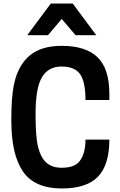

<svg xmlns="http://www.w3.org/2000/svg" viewBox="-20 -1052 680 1085"><path d="M520 -853ZM524 -853H407L329 -945L251 -853H134L267 -1032H391ZM329 13Q176 13 110 -82.5Q44 -178 44 -370Q44 -442 47.5 -490.5Q51 -539 61 -584Q85 -687 150 -740Q215 -793 329 -793Q464 -793 531 -728.5Q598 -664 598 -521V-487H463Q463 -590 432.5 -633Q402 -676 328 -676Q252 -676 216.5 -614.5Q181 -553 181 -410Q181 -321 187.5 -264.5Q194 -208 215 -168Q248 -104 328 -104Q407 -104 434 -147Q463 -189 463 -263H598Q598 -121 534 -54Q470 13 329 13Z"/></svg>

Font: Tanohe Sans SemiBold
Style: Regular
Weight: 600
Designer: Village Type and Design LLC & Cristiano Sobral
Foundry: Cooper Hewitt Smithsonian Design Museum
Version: Version 1.00;September 29, 2021;FontCreator 13.0.0.2655 64-b